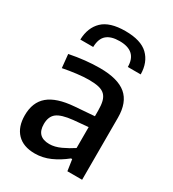

<svg xmlns="http://www.w3.org/2000/svg" viewBox="-188 -884 897 994"><g transform="rotate(30 260.0 -387.0)"><path d="M176 5Q107 5 70 -33.5Q33 -72 33 -141Q33 -219 81.5 -260Q130 -301 233 -309L350 -318V-351Q350 -384 344.5 -406Q339 -428 325.5 -441.5Q312 -455 288.5 -460.5Q265 -466 230 -466Q199 -466 158 -461Q117 -456 77 -448L69 -528Q164 -547 249 -547Q356 -547 406.5 -504.5Q457 -462 457 -371V0H369L359 -67H352Q311 -34 267 -14.5Q223 5 176 5ZM217 -75Q249 -75 284.5 -91.5Q320 -108 350 -128V-253L262 -245Q195 -238 168 -217Q141 -196 141 -151Q141 -75 217 -75ZM86 -624Q88 -696 131 -737.5Q174 -779 267 -779Q360 -779 403 -737.5Q446 -696 447 -624H370Q370 -719 267 -719Q216 -719 190 -696.5Q164 -674 163 -624Z"/></g></svg>

Font: Encode Sans Narrow
Style: Medium
Weight: 500
Designer: Pablo Impallari, Andres Torresi
Foundry: Pablo Impallari, Andres Torresi
Version: Version 1.000; ttfautohint (v1.00) -l 8 -r 50 -G 200 -x 14 -